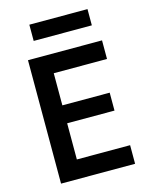

<svg xmlns="http://www.w3.org/2000/svg" viewBox="-134 -1010 868 1097"><g transform="rotate(-15 300.0 -462.0)"><path d="M492 -828V-924H148V-828ZM526 0V-110H211V-324H491V-430H211V-620H526V-730H88V0Z"/></g></svg>

Font: Tekne LDO
Style: Bold
Weight: 700
Monospace: yes
Designer: Alessio Laiso, Mario Rullo, Paolo Rosset
Foundry: Alessio Laiso
Version: Version 1.000;hotconv 1.0.109;makeotfexe 2.5.65596